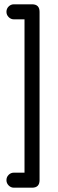

<svg xmlns="http://www.w3.org/2000/svg" viewBox="-20 -698 268 893"><path d="M129 175Q164 175 164 140V-643Q164 -678 129 -678H45Q30.5 -678 20.2 -667.8Q10 -657.5 10 -643Q10 -629 20.2 -618.5Q30.5 -608 45 -608H94V105H45Q30.5 105 20.2 115.2Q10 125.5 10 140Q10 154 20.2 164.5Q30.5 175 45 175Z"/></svg>

Font: Jura Light
Style: Bold
Weight: 700
Version: Version 5.104